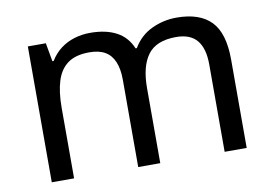

<svg xmlns="http://www.w3.org/2000/svg" viewBox="-63 -646 1062 746"><g transform="rotate(-10 467.5 -273.0)"><path d="M673 -546Q764 -546 809 -499.5Q854 -453 854 -349V0H767V-345Q767 -408 740.5 -440Q714 -472 658 -472Q580 -472 546.5 -427Q513 -382 513 -296V0H426V-345Q426 -387 414 -415.5Q402 -444 378 -458Q354 -472 316 -472Q262 -472 231 -449.5Q200 -427 186.5 -384Q173 -341 173 -278V0H85V-536H156L169 -463H174Q191 -491 215.5 -509.5Q240 -528 270 -537Q300 -546 332 -546Q394 -546 435.5 -524Q477 -502 496 -456H501Q528 -502 574.5 -524Q621 -546 673 -546Z"/></g></svg>

Font: lmalayalam25
Style: Book
Weight: 400
Designer: Jelle Bosma - Monotype Design Team
Foundry: Monotype Imaging Inc.
Version: Version 2.003